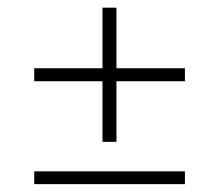

<svg xmlns="http://www.w3.org/2000/svg" viewBox="-20 -560 556 488"><path d="M450 -92H67V-124.5H450ZM276 -540.5V-199.5H240.5V-540.5ZM450 -353.5H67V-386.5H450Z"/></svg>

Font: Anek Devanagari ExtraLight
Style: Regular
Weight: 250
Designer: Kailash Malviya (Devanagari) & Yesha Goshar (Latin)
Foundry: Ek Type
Version: Version 1.003